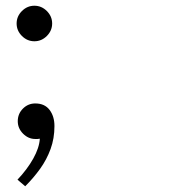

<svg xmlns="http://www.w3.org/2000/svg" viewBox="-20 -475 640 670"><path d="M68 175 41 152Q75 116 96 78.5Q117 41 119 9Q115 10 111 10Q107 10 103 10Q79 10 60.5 -8.5Q42 -27 42 -52Q42 -78 60 -96Q78 -114 103 -114Q136 -114 153 -91.5Q170 -69 170 -35Q170 8 156.5 45Q143 82 120 114Q97 146 68 175ZM100 -331Q75 -331 56.5 -349.5Q38 -368 38 -393Q38 -418 56.5 -436.5Q75 -455 100 -455Q125 -455 143.5 -436.5Q162 -418 162 -393Q162 -368 143.5 -349.5Q125 -331 100 -331Z"/></svg>

Font: Brygada 1918 Medium
Style: Regular
Weight: 500
Designer: Mateusz Machalski | Borys Kosmynka | Przemek Hoffer
Foundry: NIEPODLEGLA 2018
Version: Version 3.006